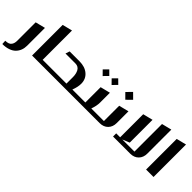

<svg xmlns="http://www.w3.org/2000/svg" viewBox="59 -1466 2500 2500"><g transform="rotate(45 1309.0 -216.0)"><path d="M75.2 -338.9 211.9 -373V-44.9Q211.9 0.5 197.3 38.6Q182.6 76.7 153.6 106Q124.5 135.3 76.9 151.6Q29.3 168 -32.2 168L-35.2 110.8Q-2 110.8 20.8 101.8Q43.5 92.8 54.7 75.9Q65.9 59.1 70.6 40.5Q75.2 22 75.2 -2.9Z M484.9 -58.1H552.7Q557.1 -58.1 560.1 -55.2Q563 -52.2 563 -47.9V-9.8Q563 0 552.7 0H347.7V-564L484.9 -598.1Z M1031.7 -58.1H1132.8Q1142.6 -58.1 1142.6 -47.9V-9.8Q1142.6 0 1132.8 0H553.7Q543.9 0 543.9 -9.8V-47.9Q543.9 -58.1 553.7 -58.1H922.9V-176.8Q922.9 -207 917.2 -232.9Q911.6 -258.8 900.1 -280.3Q888.7 -301.8 868.4 -314Q848.1 -326.2 820.8 -326.2H636.7L655.8 -383.8H836.9Q938.5 -383.8 999.5 -331.3Q1060.5 -278.8 1060.5 -192.9Q1060.5 -132.3 1031.7 -58.1Z M1186.5 -583 1247.1 -522.9 1186.5 -460.9 1125.5 -522.9ZM1351.1 -583 1412.1 -522.9 1351.1 -460.9 1290.5 -522.9ZM1380.4 -58.1H1475.1Q1479.5 -58.1 1482.4 -55.2Q1485.4 -52.2 1485.4 -47.9V-9.8Q1485.4 0 1475.1 0H1134.3Q1124.5 0 1124.5 -9.8V-47.9Q1124.5 -58.1 1134.3 -58.1H1270.5V-339.8L1407.2 -374V-193.8Q1407.2 -131.8 1380.4 -58.1Z M1613.3 -595.2 1686 -522.9 1613.3 -451.2 1542 -522.9ZM1749 -374V-158.2Q1749 -86.9 1706.1 -43.5Q1663.1 0 1592.3 0H1476.1Q1466.3 0 1466.3 -9.8V-47.9Q1466.3 -58.1 1476.1 -58.1H1612.3V-339.8Z M1911.6 -482.9 2048.8 -517.1V-97.2L1951.7 -58.1H2174.8V-565.9L2312 -600.1V-158.2Q2312 -86.9 2268.8 -43.5Q2225.6 0 2154.8 0H1838.9V-58.1H1911.6Z M2447.3 -564 2584.5 -598.1V0H2447.3Z"/></g></svg>

Font: Wesal
Style: Regular
Weight: 700
Designer: Ahmed zaza
Foundry: Ahmed zaza
Version: Version 2.01